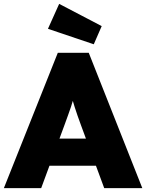

<svg xmlns="http://www.w3.org/2000/svg" viewBox="-32 -973 756 993"><path d="M-12 0 267 -700H427L704 0H507L387 -325Q377 -352 369 -375Q361 -398 354 -420Q347 -442 340.5 -465Q334 -488 329 -515L361 -516Q355 -487 348.5 -464Q342 -441 335 -420Q328 -399 319.5 -376Q311 -353 301 -325L181 0ZM124 -116 183 -256H507L562 -116ZM453 -744 216 -824 274 -953 494 -838Z"/></svg>

Font: Mach ExtraBold
Style: Regular
Weight: 800
Version: Version 1.002